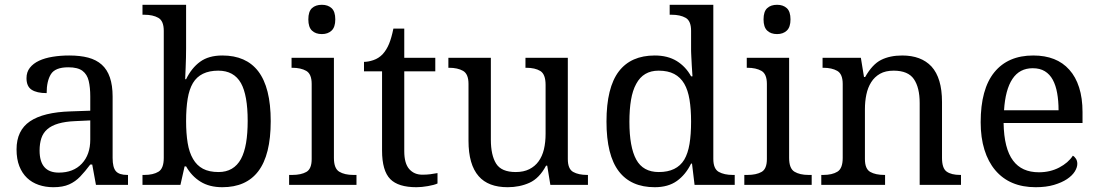

<svg xmlns="http://www.w3.org/2000/svg" viewBox="-20 -780 4637 810"><path d="M268.1 -496.1Q212.9 -496.1 194.8 -467Q176.8 -438 176.8 -387.2Q135.3 -387.2 113.5 -401.4Q91.8 -415.5 91.8 -450.2Q91.8 -476.1 106 -494.1Q120.1 -512.2 145 -523.9Q169.4 -535.2 202.1 -540.5Q234.9 -545.9 272 -545.9Q317.9 -545.9 352.1 -536.9Q386.2 -527.8 409.2 -507.3Q455.1 -466.3 455.1 -373V-113.8Q455.1 -73.7 468.8 -57.9Q482.4 -42 517.1 -42H520V0H384.8L369.1 -85.9H360.8Q338.9 -56.6 318.4 -35.2Q297.9 -13.7 271.5 -2Q245.1 9.8 205.1 9.8Q171.9 9.8 143.3 0Q114.7 -9.8 94.2 -29.3Q73.2 -49.3 61.5 -79.1Q49.8 -108.9 49.8 -149.9Q49.8 -229.5 106.4 -268.1Q163.1 -306.6 277.8 -310.1L360.8 -313V-373Q360.8 -411.1 354.2 -438.7Q347.7 -466.3 327.9 -481.2Q308.1 -496.1 268.1 -496.1ZM147 -145Q147 -51.8 228 -51.8Q289.6 -51.8 325.2 -89.6Q360.8 -127.4 360.8 -190.9V-272L296.9 -269Q214.8 -265.6 179.7 -234.9Q162.1 -219.7 154.5 -197Q147 -174.3 147 -145Z M1122.1 -269Q1122.1 -126 1069.3 -57.1Q1018.1 9.8 918 9.8Q863.3 9.8 825.7 -13.7Q788.1 -37.1 765.1 -78.1H758.8L741.2 0H581.1V-42H588.9Q626.5 -42 648.7 -55.7Q670.9 -69.3 670.9 -113.8V-649.9Q670.9 -691.9 647.9 -704.8Q625 -717.8 588.9 -717.8H581.1V-759.8H765.1V-576.2Q765.1 -559.1 764.6 -536.9Q764.2 -514.6 763.2 -494.1Q762.7 -482.4 762.2 -470.5Q761.7 -458.5 761.2 -445.8H765.1Q788.1 -493.2 824.2 -519.5Q860.4 -545.9 918 -545.9Q1018.1 -545.9 1069.3 -479.5Q1122.1 -410.6 1122.1 -269ZM900.9 -481.9Q825.2 -481.9 793.9 -429.7Q778.3 -403.3 771.7 -363.3Q765.1 -323.2 765.1 -269Q765.1 -216.8 771.7 -176.8Q778.3 -136.7 794.4 -109.4Q810.1 -82 836.2 -68.1Q862.3 -54.2 901.9 -54.2Q966.3 -54.2 996.6 -109.4Q1011.2 -136.7 1018.1 -177Q1024.9 -217.3 1024.9 -270Q1024.9 -378.4 996.6 -429.2Q966.8 -481.9 900.9 -481.9Z M1280.8 -698.2Q1280.8 -731.4 1296.1 -745.6Q1311.5 -759.8 1337.9 -759.8Q1363.3 -759.8 1378.9 -745.6Q1394.5 -731.4 1394.5 -698.2Q1394.5 -665.5 1378.9 -650.9Q1363.3 -636.2 1337.9 -636.2Q1311.5 -636.2 1296.1 -650.9Q1280.8 -665.5 1280.8 -698.2ZM1199.7 0V-42H1212.9Q1250 -42 1272.5 -54.7Q1294.9 -67.4 1294.9 -108.9V-425.8Q1294.9 -467.8 1272 -481Q1249 -494.1 1212.9 -494.1H1210V-536.1H1388.7V-113.8Q1388.7 -69.3 1411.1 -55.7Q1433.6 -42 1470.7 -42H1483.9V0Z M1761.7 -43Q1779.8 -43 1794.9 -44.9Q1810.1 -46.9 1825.7 -49.8V-5.9Q1812 0.5 1785.4 5.1Q1758.8 9.8 1736.8 9.8Q1660.2 9.8 1626.5 -24.4Q1591.8 -59.6 1591.8 -145V-479H1515.6V-519Q1533.7 -519 1555.4 -526.4Q1577.1 -533.7 1593.8 -550.8Q1610.8 -569.3 1621.3 -595Q1631.8 -620.6 1639.6 -659.2H1685.5V-536.1H1816.4V-479H1685.5V-142.1Q1685.5 -90.8 1706.3 -66.9Q1727.1 -43 1761.7 -43Z M2196.8 -536.1H2375.5V-108.9Q2375.5 -67.4 2397.9 -54.7Q2420.4 -42 2457.5 -42H2460.4V0H2301.8L2288.6 -81.1H2283.7Q2255.4 -27.8 2213.9 -9Q2172.4 9.8 2121.6 9.8Q2040 9.8 1999.5 -36.6Q1956.5 -85.4 1956.5 -186V-425.8Q1956.5 -467.8 1933.6 -481Q1910.6 -494.1 1874.5 -494.1H1871.6V-536.1H2050.8V-190.9Q2050.8 -125.5 2073 -89.8Q2095.2 -54.2 2155.8 -54.2Q2189 -54.2 2212.9 -66.2Q2236.8 -78.1 2252 -99.1Q2267.6 -120.6 2274.7 -150.1Q2281.7 -179.7 2281.7 -215.8V-421.9Q2281.7 -466.8 2259.5 -480.5Q2237.3 -494.1 2199.7 -494.1H2196.8Z M2805.2 -759.8H2989.3V-109.9Q2989.3 -67.9 3012.2 -54.9Q3035.2 -42 3071.3 -42H3079.6V0H2910.2L2899.4 -89.8H2895.5Q2872.6 -43 2835.7 -16.6Q2798.8 9.8 2742.2 9.8Q2642.1 9.8 2590.8 -57.1Q2538.6 -125 2538.6 -267.1Q2538.6 -410.6 2590.8 -479Q2642.1 -545.9 2742.2 -545.9Q2796.9 -545.9 2835 -522.5Q2873 -499 2895.5 -458H2901.4L2898.4 -503.9Q2897.9 -513.2 2897.5 -522.5Q2897 -531.7 2896.5 -541Q2896 -550.3 2895.8 -556.9Q2895.5 -563.5 2895.5 -567.9V-649.9Q2895.5 -691.9 2872.6 -704.8Q2849.6 -717.8 2813.5 -717.8H2805.2ZM2759.3 -54.2Q2835 -54.2 2866.7 -106.4Q2882.3 -132.8 2888.9 -172.9Q2895.5 -212.9 2895.5 -267.1Q2895.5 -319.3 2888.9 -359.6Q2882.3 -399.9 2866.7 -426.8Q2850.6 -454.1 2824.2 -468Q2797.9 -481.9 2758.3 -481.9Q2693.8 -481.9 2664.1 -426.3Q2648.9 -398.9 2642.1 -358.6Q2635.3 -318.4 2635.3 -266.1Q2635.3 -159.7 2664.1 -106.9Q2692.9 -54.2 2759.3 -54.2Z M3201.2 -698.2Q3201.2 -731.4 3216.6 -745.6Q3231.9 -759.8 3258.3 -759.8Q3283.7 -759.8 3299.3 -745.6Q3314.9 -731.4 3314.9 -698.2Q3314.9 -665.5 3299.3 -650.9Q3283.7 -636.2 3258.3 -636.2Q3231.9 -636.2 3216.6 -650.9Q3201.2 -665.5 3201.2 -698.2ZM3120.1 0V-42H3133.3Q3170.4 -42 3192.9 -54.7Q3215.3 -67.4 3215.3 -108.9V-425.8Q3215.3 -467.8 3192.4 -481Q3169.4 -494.1 3133.3 -494.1H3130.4V-536.1H3309.1V-113.8Q3309.1 -69.3 3331.5 -55.7Q3354 -42 3391.1 -42H3404.3V0Z M3710.9 -42H3713.9V0H3444.8V-42H3453.1Q3490.7 -42 3512.9 -55.7Q3535.2 -69.3 3535.2 -113.8V-425.8Q3535.2 -467.8 3512.2 -481Q3489.3 -494.1 3453.1 -494.1H3450.2V-536.1H3611.8L3625 -455.1H3629.9Q3660.2 -508.8 3697.3 -527.3Q3734.4 -545.9 3786.1 -545.9Q3866.2 -545.9 3909.7 -499.5Q3954.1 -450.7 3954.1 -350.1V-113.8Q3954.1 -69.8 3973.9 -55.9Q3993.7 -42 4030.8 -42H4034.2V0H3859.9V-345.2Q3859.9 -410.6 3835.4 -446.3Q3811 -481.9 3750 -481.9Q3715.8 -481.9 3692.6 -468.8Q3669.4 -455.6 3655.3 -433.1Q3641.1 -410.6 3635 -381.3Q3628.9 -352.1 3628.9 -319.8V-108.9Q3628.9 -67.4 3651.4 -54.7Q3673.8 -42 3710.9 -42Z M4349.1 9.8Q4239.3 9.8 4178.7 -62Q4148.9 -97.2 4133.1 -148.2Q4117.2 -199.2 4117.2 -264.2Q4117.2 -404.3 4174.8 -475.1Q4232.4 -545.9 4338.9 -545.9Q4438 -545.9 4491.2 -485.8Q4518.1 -456.1 4532.5 -411.1Q4546.9 -366.2 4546.9 -307.1V-261.2H4213.9Q4215.8 -152.8 4253.9 -102.5Q4290.5 -53.2 4362.8 -53.2Q4410.2 -53.2 4448.5 -73.2Q4486.8 -93.3 4505.9 -123Q4512.7 -120.1 4518.8 -110.8Q4524.9 -101.6 4524.9 -88.9Q4524.9 -73.7 4514.2 -56.4Q4503.4 -39.1 4481.4 -24.4Q4459.5 -9.8 4426.5 0Q4393.6 9.8 4349.1 9.8ZM4336.9 -492.2Q4281.2 -492.2 4251.2 -447Q4221.2 -401.9 4215.8 -314.9H4445.8Q4445.8 -354.5 4439.9 -387.2Q4434.1 -419.9 4421.4 -443.4Q4408.7 -466.8 4387.9 -479.5Q4367.2 -492.2 4336.9 -492.2Z"/></svg>

Font: Koh Santepheap
Style: Regular
Weight: 400
Designer: Danh Hong
Version: Version 2.002; ttfautohint (v1.8.3)